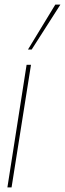

<svg xmlns="http://www.w3.org/2000/svg" viewBox="-20 -810 281 830"><path d="M30 0H12L95 -530H114ZM101 -596 219 -790H241L117 -596Z"/></svg>

Font: Georama Condensed Thin
Style: Italic
Weight: 100
Width: 3
Italic angle: -9°
Designer: Jean-Baptiste Levee
Foundry: Production Type
Version: Version 1.000